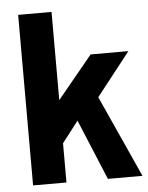

<svg xmlns="http://www.w3.org/2000/svg" viewBox="-51 -742 607 785"><g transform="rotate(-5 252.5 -350.0)"><path d="M53 0H190V-161L257 -248L360 0H502L350 -336L489 -513H334L190 -338V-700H53Z"/></g></svg>

Font: Vanilla Cream ExtraBold
Style: Regular
Weight: 800
Designer: Jeremy Tribby, Jinavaṁso
Foundry: Tribby Type
Version: Version 1.422;Glyphs 3.1.2 (3151)